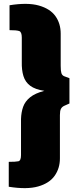

<svg xmlns="http://www.w3.org/2000/svg" viewBox="-20 -795 399 987"><path d="M29 -768Q122 -783 180 -766.5Q238 -750 265 -712Q292 -674 292 -622V-457Q292 -431 295.5 -419.5Q299 -408 309 -403.5Q319 -399 337 -393V-263Q320 -256 309 -250.5Q298 -245 293 -235Q288 -225 288 -203V19Q288 70 261 108.5Q234 147 176 163.5Q118 180 25 165V37Q61 37 74.5 34Q88 31 88 2V-183Q89 -218 99 -246Q109 -274 135 -295Q161 -316 208 -328Q161 -335 135.5 -354Q110 -373 100.5 -404Q91 -435 92 -477V-602Q92 -631 78.5 -635.5Q65 -640 29 -640Z"/></svg>

Font: Exo 2 Black
Style: Regular
Weight: 900
Designer: Natanael Gama
Foundry: Natanael Gama
Version: Version 2.010